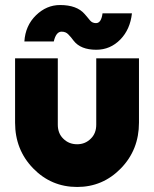

<svg xmlns="http://www.w3.org/2000/svg" viewBox="-20 -732 613 764"><path d="M40 -500V-244Q40 -136 112 -62Q184 12 287 12Q389 12 461 -62Q533 -136 533 -244V-500H363V-236Q363 -201 341 -180Q319 -158 287 -158Q254 -158 232 -180Q210 -201 210 -236V-500ZM363 -534Q419 -534 459 -575Q498 -615 505 -679H388Q383 -640 362 -640Q347 -640 338 -651Q334 -656 328.5 -662.5Q323 -669 317 -676Q286 -712 219 -712Q165 -712 123 -671Q81 -630 77 -567H194Q203 -606 225 -606Q242 -606 252 -595Q257 -590 262.5 -583.5Q268 -577 273 -570Q301 -534 363 -534Z"/></svg>

Font: Unageo
Style: Black
Weight: 900
Designer: Richard Sepsi
Foundry: Richard Sepsi
Version: Version 2.000